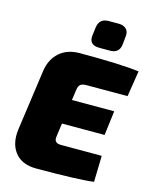

<svg xmlns="http://www.w3.org/2000/svg" viewBox="-133 -1000 873 1092"><g transform="rotate(15 303.5 -454.5)"><path d="M420 -752H357Q292 -752 301 -813L307 -860Q315 -913 369 -913H428Q456 -913 472 -898Q488 -883 485 -854L480 -805Q474 -752 420 -752ZM583 -528H343Q317 -528 306 -519Q295 -510 292 -488L283 -425H532L514 -281H263L252 -201Q246 -162 289 -162H529L525 -8Q436 4 187 4Q103 4 62 -48Q21 -100 32 -184L82 -541Q92 -612 138 -653Q184 -694 259 -694Q507 -694 607 -680Z"/></g></svg>

Font: Exo 2.0 Black
Style: Italic
Weight: 900
Italic angle: -8°
Designer: Natanael Gama
Version: Version 1.001;PS 001.001;hotconv 1.0.70;makeotf.lib2.5.58329